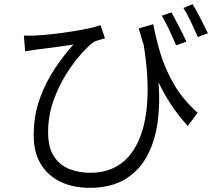

<svg xmlns="http://www.w3.org/2000/svg" viewBox="-20 -835 1040 918"><path d="M712.9 -719.2Q723.6 -659.2 745.1 -585.7Q766.6 -512.2 809.1 -436.8Q851.6 -361.3 924.8 -295.9L877.9 -232.9Q835.4 -278.8 801 -330.3Q766.6 -381.8 737.8 -440.9Q746.1 -344.2 734.1 -253.9Q722.2 -163.6 684.8 -92Q647.5 -20.5 579.6 21.2Q511.7 63 408.2 63Q329.6 63 269.3 34.2Q209 5.4 175 -50.5Q141.1 -106.4 141.1 -188Q141.1 -283.2 170.4 -363.8Q199.7 -444.3 243.7 -509.3Q287.6 -574.2 331.1 -622.1Q304.7 -617.7 270.8 -613Q236.8 -608.4 205.3 -604.5Q173.8 -600.6 154.8 -598.1Q141.6 -595.7 128.4 -594Q115.2 -592.3 100.1 -589.8L94.2 -665Q117.2 -663.6 147 -665Q180.2 -666.5 224.9 -671.4Q269.5 -676.3 315.7 -683.3Q361.8 -690.4 400.6 -698.5Q439.5 -706.5 460.9 -714.8L481.9 -651.9Q472.2 -648.9 455.8 -644.3Q439.5 -639.6 428.2 -634.8Q404.8 -617.7 368.4 -577.4Q332 -537.1 295.7 -479.2Q259.3 -421.4 234.6 -350.6Q210 -279.8 210 -202.1Q210 -128.9 238.3 -86.7Q266.6 -44.4 312.3 -26.6Q357.9 -8.8 410.2 -8.8Q525.9 -8.8 593.3 -84.5Q660.6 -160.2 679 -297.6Q697.3 -435.1 667 -620.1Q661.1 -638.7 655 -658.7Q648.9 -678.7 643.1 -699.2ZM799.8 -775.9Q814.9 -748 836.2 -707.5Q857.4 -667 871.1 -636.2L821.8 -618.2Q808.6 -650.9 789.6 -691.2Q770.5 -731.4 753.9 -759.8ZM900.9 -814.9Q917.5 -788.1 938.2 -747.8Q959 -707.5 974.1 -675.8L925.8 -658.2Q911.6 -690.9 892.8 -730.5Q874 -770 856.9 -796.9Z"/></svg>

Font: Shanggu Mono N
Style: Regular
Weight: 350
Designer: GuiWonder
Version: Version 1.021